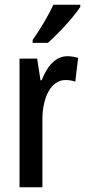

<svg xmlns="http://www.w3.org/2000/svg" viewBox="-20 -786 357 806"><path d="M317 -757V-766H204C183 -721 154 -671 117 -618V-606H181C224 -644 291 -716 317 -757ZM262 -550C214 -550 177 -508 155 -449H150L136 -540H62V0H158V-280C157 -379 196 -450 254 -450C270 -450 284 -448 296 -443L308 -543C291 -548 277 -550 262 -550Z"/></svg>

Font: Noto Sans Myanmar UI ExtraCondensed Medium
Style: Regular
Weight: 500
Width: 2
Designer: Monotype Design Team
Foundry: Monotype Imaging Inc.
Version: Version 2.103